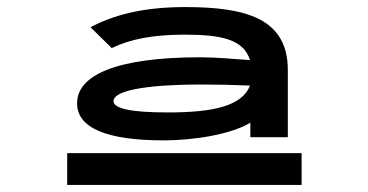

<svg xmlns="http://www.w3.org/2000/svg" viewBox="-20 -655 1040 543"><path d="M444 -258C521 -258 630 -273 688 -308V-267H794V-457C794 -603 675 -635 504 -635C383 -635 300 -612 236 -578L296 -519C347 -544 412 -557 502 -557C605 -557 669 -544 687 -485C637 -489 585 -493 546 -493C308 -493 198 -442 198 -363C198 -292 284 -258 444 -258ZM301 -369C301 -396 377 -416 554 -416C592 -416 642 -415 687 -413C665 -355 582 -337 455 -337C350 -337 301 -348 301 -369ZM170 -222V-132H833V-222Z"/></svg>

Font: Inconsolata UltraExpanded
Style: Bold
Weight: 700
Width: 9
Monospace: yes
Designer: Raph Levien, Cyreal, Brenton Simpson
Foundry: Raph Levien, Cyreal, Google
Version: Version 3.100